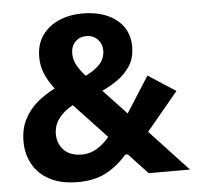

<svg xmlns="http://www.w3.org/2000/svg" viewBox="-52 -782 869 847"><g transform="rotate(-5 382.0 -358.0)"><path d="M260.5 12Q185.5 12 135.5 -14.5Q85.5 -41 60.5 -86Q35.5 -131 35.5 -186.5Q35.5 -243 57.2 -285.2Q79 -327.5 115 -357.5Q151 -387.5 193 -408.5Q166.5 -442 151.8 -477Q137 -512 137 -551.5Q137 -609 165 -648.2Q193 -687.5 240 -707.5Q287 -727.5 344.5 -727.5Q403 -727.5 449.5 -708.2Q496 -689 522.8 -652.2Q549.5 -615.5 549.5 -563Q549.5 -512 526.5 -477Q503.5 -442 469.5 -418.8Q435.5 -395.5 401.5 -380L504 -270.5Q530 -311 555 -350.2Q580 -389.5 605.5 -429.5L727 -350.5Q692 -308.5 657.2 -266.5Q622.5 -224.5 587 -182Q629 -136.5 671.5 -91Q714 -45.5 756.5 0H573.5Q552.5 -22.5 531.2 -45.2Q510 -68 489 -90.5H477.5Q436 -42.5 384.5 -15.2Q333 12 260.5 12ZM283.5 -555Q283.5 -529.5 295.5 -505.8Q307.5 -482 334 -452.5Q375 -471.5 398 -496.8Q421 -522 421 -557.5Q421 -586.5 401.5 -606.5Q382 -626.5 352 -626.5Q322 -626.5 302.8 -607Q283.5 -587.5 283.5 -555ZM180.5 -207Q180.5 -164.5 208.2 -136Q236 -107.5 288.5 -107.5Q353.5 -107.5 409.5 -175L266 -328Q226 -306.5 203.2 -276Q180.5 -245.5 180.5 -207Z"/></g></svg>

Font: Commissioner
Style: Bold
Weight: 700
Designer: Kostas Bartsokas
Foundry: Kostas Bartsokas
Version: Version 1.000; ttfautohint (v1.8.3)